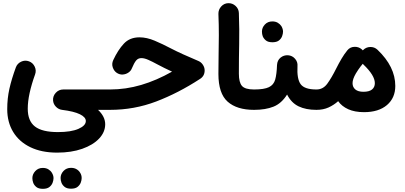

<svg xmlns="http://www.w3.org/2000/svg" viewBox="-20 -655 2573 1219"><path d="M25.9 38.1Q25.9 -30.3 39.8 -92Q53.7 -153.8 80.6 -227.1Q89.8 -252 114.3 -263.4Q138.7 -274.9 164.1 -265.6Q189 -256.3 200.4 -231.9Q211.9 -207.5 202.6 -182.1Q180.2 -120.1 168.2 -65.2Q156.2 -10.3 156.2 35.2Q156.2 112.8 201.9 148.2Q247.6 183.6 347.7 183.6Q431.2 183.6 478 163.1Q524.9 142.6 524.9 113.3Q524.9 88.9 487.1 70.3Q449.2 51.8 374 42.5Q351.6 39.6 335.2 22.7Q318.8 5.9 316.9 -17.1Q314.9 -44.9 334.2 -65.9Q353.5 -86.9 381.8 -86.9H678.7Q705.6 -86.9 724.4 -67.9Q743.2 -48.8 743.2 -22Q743.2 4.9 724.4 23.7Q705.6 42.5 678.7 42.5H602.5Q647.9 85.4 647.9 133.8Q647.9 183.6 609.4 224.6Q570.8 265.6 502 289.8Q433.1 314 342.8 314Q243.7 314 172.6 279.5Q101.6 245.1 63.7 182.9Q25.9 120.6 25.9 38.1ZM364.7 475.1Q364.7 450.2 383.3 430.4Q401.9 410.6 430.7 410.6Q451.2 410.6 465.8 419.2Q480.5 427.7 488.3 440.9Q498.5 456.1 498.5 475.6Q498.5 488.8 492.7 504.4Q486.8 520 472.4 531.5Q458 543 431.2 543Q404.3 543 389.9 531.2Q375.5 519.5 370.1 504.4Q364.7 490.7 364.7 475.1ZM185.5 476.1Q185.5 451.2 204.1 431.2Q222.7 411.1 251.5 411.1Q272.5 411.1 286.9 419.9Q301.3 428.7 309.1 441.4Q319.8 458.5 319.8 476.1Q319.8 489.3 314 505.1Q308.1 521 293.5 532.5Q278.8 543.9 252.4 543.9Q225.1 543.9 210.7 532.2Q196.3 520.5 190.9 505.4Q185.5 490.2 185.5 476.1Z M865.7 -418Q911.6 -418 962.4 -396.5Q1013.2 -375 1064.9 -347.7Q1099.6 -329.6 1142.8 -310.1Q1186 -290.5 1240.2 -267.6Q1257.3 -260.3 1268.3 -243.4Q1279.3 -226.6 1279.3 -208Q1279.3 -171.9 1249 -153.3Q1111.8 -64 971.9 -10.7Q832 42.5 678.7 42.5Q651.9 42.5 632.8 23.2Q613.8 3.9 613.8 -22Q613.8 -47.9 632.8 -67.4Q651.9 -86.9 678.7 -86.9Q778.8 -86.9 876.5 -115.7Q974.1 -144.5 1072.3 -200.2Q1046.9 -211.9 1024.2 -223.1Q1001.5 -234.4 980.5 -245.6Q946.3 -264.2 921.4 -275.1Q896.5 -286.1 877.9 -286.1Q856.9 -286.1 844.2 -270.8Q831.5 -255.4 815.9 -218.3Q810.5 -204.6 795.2 -194.1Q779.8 -183.6 760.3 -181.9Q740.7 -180.2 722.2 -191.9Q704.1 -203.6 696 -226.8Q688 -250 699.2 -273.9Q729 -337.9 766.4 -377.9Q803.7 -418 865.7 -418Z M1366.7 -185.5Q1366.7 -249 1367.9 -308.8Q1369.1 -368.7 1369.4 -431.6Q1369.6 -494.6 1366.7 -566.9Q1366.2 -593.8 1384.3 -613.8Q1402.3 -633.8 1428.7 -634.8Q1455.6 -635.7 1475.6 -617.4Q1495.6 -599.1 1496.6 -572.3Q1500.5 -464.8 1498.5 -375Q1496.6 -285.2 1496.6 -187.5Q1496.6 -131.3 1516.6 -109.1Q1536.6 -86.9 1592.8 -86.9H1593.3Q1620.1 -86.9 1638.9 -67.9Q1657.7 -48.8 1657.7 -22Q1657.7 4.9 1638.9 23.7Q1620.1 42.5 1593.3 42.5H1592.8Q1483.9 42.5 1425.3 -9.5Q1366.7 -61.5 1366.7 -185.5Z M1528.3 -22Q1528.3 -48.8 1547.4 -67.9Q1566.4 -86.9 1593.3 -86.9Q1657.2 -86.9 1687.5 -101.6Q1717.8 -116.2 1727.3 -150.1Q1736.8 -184.1 1738.8 -242.7Q1740.7 -272.5 1761.2 -289.1Q1781.7 -305.7 1808.6 -304.2Q1835.9 -302.2 1853.5 -281.7Q1871.1 -261.2 1868.7 -235.4Q1864.3 -153.8 1888.9 -120.4Q1913.6 -86.9 1988.8 -86.9H1989.3Q2016.1 -86.9 2034.9 -67.9Q2053.7 -48.8 2053.7 -22Q2053.7 4.9 2034.9 23.7Q2016.1 42.5 1989.3 42.5H1988.8Q1922.4 42.5 1876 20.3Q1829.6 -2 1802.7 -54.7Q1767.6 1.5 1716.8 22Q1666 42.5 1593.3 42.5Q1566.4 42.5 1547.4 23.7Q1528.3 4.9 1528.3 -22ZM1643.1 -454.6Q1643.1 -479.5 1661.6 -499.3Q1680.2 -519 1709 -519Q1729.5 -519 1743.9 -510.3Q1758.3 -501.5 1766.6 -488.8Q1776.9 -471.2 1776.9 -454.1Q1776.9 -440.9 1771 -425Q1765.1 -409.2 1750.7 -397.9Q1736.3 -386.7 1709.5 -386.7Q1682.1 -386.7 1668 -398.4Q1653.8 -410.2 1647.9 -425.3Q1643.1 -438.5 1643.1 -454.6Z M1924.8 -22Q1924.8 -48.8 1943.6 -67.9Q1962.4 -86.9 1989.3 -86.9Q2031.2 -86.9 2058.1 -123.8Q2085 -160.6 2115.2 -221.2Q2131.3 -253.4 2148.7 -282.7Q2166 -312 2184.1 -334Q2185.1 -335.4 2186 -336.4Q2202.6 -356.4 2229.7 -357.7Q2256.8 -358.9 2276.9 -341.8Q2280.3 -338.9 2283.7 -335Q2284.2 -335.9 2285.2 -336.9Q2303.7 -356 2330.6 -356.7Q2357.4 -357.4 2377 -338.9Q2489.7 -231.4 2489.7 -109.4Q2489.7 -33.2 2436.8 12Q2383.8 57.1 2291 57.1Q2232.4 57.1 2191.2 38.6Q2149.9 20 2127 -12.7Q2100.6 11.2 2066.7 26.9Q2032.7 42.5 1989.3 42.5Q1962.4 42.5 1943.6 23.7Q1924.8 4.9 1924.8 -22ZM2218.3 -127Q2218.3 -102.1 2235.8 -87.2Q2253.4 -72.3 2287.6 -72.3Q2324.2 -72.3 2342 -86.9Q2359.9 -101.6 2359.9 -127Q2359.9 -176.3 2287.6 -245.1Q2285.2 -247.6 2283.2 -250Q2278.3 -244.1 2273.4 -237.8L2271.5 -235.8Q2263.2 -224.6 2254.6 -212.4Q2246.1 -200.2 2239.3 -188.5Q2218.3 -152.3 2218.3 -127Z"/></svg>

Font: Mikhak-DS1-FD Bold
Style: Bold
Weight: 700
Designer: Amin Abedi
Version: Version 3.2